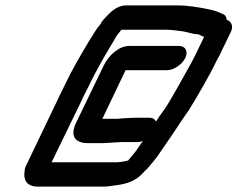

<svg xmlns="http://www.w3.org/2000/svg" viewBox="-20 -667 879 711"><path d="M436 -229C429 -228 421 -228 414 -227H359L445 -407H599C623 -407 654 -428 666 -452C678 -476 667 -497 643 -497H460C420 -497 383 -463 364 -424L262 -213C239 -165 256 -137 305 -137H354C363 -137 372 -137 379 -138C384 -138 390 -138 395 -139C405 -139 423 -141 433 -141H490C497 -141 502 -142 509 -145L485 -110C478 -100 462 -83 455 -73C442 -69 422 -66 408 -66H171L277 -284C285 -302 295 -322 306 -343C335 -404 363 -452 394 -504C404 -519 410 -534 420 -545L430 -557H593C616 -557 636 -553 657 -551C676 -548 694 -540 715 -540C722 -536 727 -534 734 -531H736L710 -477C706 -468 701 -458 696 -449C692 -440 686 -430 681 -421C655 -374 624 -318 597 -274C582 -251 575 -245 558 -217C553 -226 546 -231 533 -231H478C466 -231 448 -229 436 -229ZM819 -594C819 -605 813 -613 803 -616C790 -622 781 -626 764 -630L746 -634C714 -640 677 -647 637 -647H447C424 -647 401 -635 378 -610C367 -599 359 -590 354 -582C354 -581 354 -579 351 -576C336 -560 325 -538 311 -517C277 -460 247 -410 216 -344C205 -322 195 -302 187 -284L81 -63C75 -52 71 -42 71 -32C66 -1 79 24 120 24H366C373 24 382 23 389 22C436 16 475 11 509 -26C514 -32 521 -38 526 -43C538 -56 551 -73 562 -87C573 -103 630 -185 641 -203C654 -224 666 -239 680 -260C714 -316 755 -385 784 -446C791 -457 796 -467 800 -477L835 -549C846 -572 835 -589 819 -594Z"/></svg>

Font: Electronic
Style: BlkUltIt
Weight: 900
Version: Version 1.011